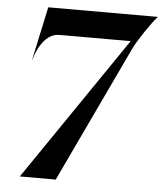

<svg xmlns="http://www.w3.org/2000/svg" viewBox="-54 -828 742 876"><g transform="rotate(5 316.5 -390.0)"><path d="M193 -659H519.5L69.5 0H234L529 -624C547.5 -663.5 609.5 -755 632 -778L633 -780H131.5L122 -735.5L79.5 -538L81 -537.5C83.5 -550 115.5 -659 193 -659Z"/></g></svg>

Font: Beautique Display
Style: Bold
Weight: 700
Italic angle: -12°
Designer: Nhat-Quang Ngo
Version: Version 1.100;Glyphs 3.2.3 (3260)